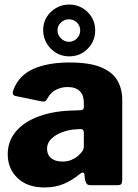

<svg xmlns="http://www.w3.org/2000/svg" viewBox="-20 -815 608 845"><path d="M327 -46Q298 -22 261 -6Q224 10 176 10Q100 10 57 -31.5Q14 -73 14 -136Q14 -194 50.5 -237Q87 -280 154 -304Q221 -328 313 -329L334 -330Q338 -330 343.5 -332.5Q349 -335 349 -344V-363Q349 -396 331 -414Q313 -432 277 -432Q252 -432 227.5 -420.5Q203 -409 187 -379Q183 -372 179 -369.5Q175 -367 162 -369L46 -393Q40 -395 37 -400Q34 -405 40 -422Q64 -484 127.5 -512Q191 -540 286 -540Q374 -540 424.5 -519Q475 -498 496.5 -461Q518 -424 518 -374V-25Q518 -11 514 -5.5Q510 0 497 0H376Q365 0 359.5 -9.5Q354 -19 353 -31L352 -46Q349 -65 327 -46ZM349 -230Q349 -248 334 -247L318 -246Q300 -246 277.5 -240.5Q255 -235 234.5 -224.5Q214 -214 200.5 -198Q187 -182 187 -160Q187 -134 205 -119Q223 -104 255 -104Q277 -104 293.5 -111Q310 -118 321 -127Q333 -137 341 -147.5Q349 -158 349 -171V-230ZM399 -682Q399 -634 366 -600.5Q333 -567 285 -567Q237 -567 203.5 -601Q170 -635 170 -684Q170 -715 185.5 -740Q201 -765 227 -780Q253 -795 285 -795Q317 -795 343 -779.5Q369 -764 384 -738.5Q399 -713 399 -682ZM333 -681Q333 -702 318.5 -716Q304 -730 283 -730Q264 -730 248.5 -716Q233 -702 233 -681Q233 -661 248.5 -646Q264 -631 284 -631Q304 -631 318.5 -646Q333 -661 333 -681Z"/></svg>

Font: Libre Franklin ExtraBold
Style: Regular
Weight: 800
Designer: Pablo Impallari, Rodrigo Fuenzalida, Nhung Nguyen
Foundry: Impallari Type
Version: Version 3.000